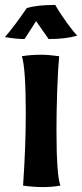

<svg xmlns="http://www.w3.org/2000/svg" viewBox="-41 -756 335 782"><path d="M53 0Q64 -161 64 -292Q64 -479 48 -527Q84 -533 126 -533Q158 -533 200 -527Q195 -475 192 -388Q189 -301 189 -227Q189 -42 205 0Q171 6 134 6Q98 6 53 0ZM-21 -605Q16 -647 68 -723Q110 -736 184 -736Q202 -704 230.5 -664.5Q259 -625 274 -611Q228 -597 157 -597L106 -670L59 -597Q24 -597 -21 -605Z"/></svg>

Font: Mirza
Style: Bold
Weight: 700
Designer: Arabic design by Kourosh Beigpour, Latin design by Eduardo Tunni, engineering by Lasse Fister
Version: Version 1.0010g